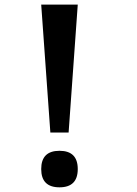

<svg xmlns="http://www.w3.org/2000/svg" viewBox="-20 -801 587 821"><path d="M156.2 -78.1Q156.2 -156.2 234.4 -156.2Q312.5 -156.2 312.5 -78.1Q312.5 0 234.4 0Q156.2 0 156.2 -78.1ZM156.2 -781.2H312.5L273.4 -234.4H195.3Z"/></svg>

Font: Luculent
Style: Regular
Weight: 400
Monospace: yes
Designer: Andrew Kensler
Version: Version 1.0.0-845fa02f9341